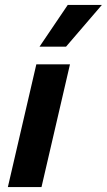

<svg xmlns="http://www.w3.org/2000/svg" viewBox="-20 -762 435 782"><path d="M265 -500 149 0H12L128 -500ZM256 -742H395L249 -572H141Z"/></svg>

Font: Work Sans SemiBold
Style: Italic
Weight: 600
Italic angle: -13°
Designer: Wei Huang
Foundry: Wei Huang
Version: Version 2.012; ttfautohint (v1.8.3)